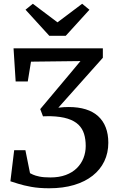

<svg xmlns="http://www.w3.org/2000/svg" viewBox="-20 -1002 639 1029"><path d="M243.4 7Q189 7 147.4 -0.6Q105.8 -8.2 77.8 -17.2Q49.7 -26.3 35.7 -30.5L56 -197.2H116.1L140.9 -73.9Q145.2 -71.5 156.8 -66.1Q168.5 -60.6 191.1 -55.8Q213.6 -51 250.3 -51Q297 -51 332.5 -64.2Q368 -77.4 391.7 -100.8Q415.4 -124.2 427.4 -154.8Q439.4 -185.4 439.4 -219.6Q439.4 -255.7 430.5 -284.4Q421.6 -313.2 400.5 -333.7Q379.3 -354.2 343 -365.9Q306.8 -377.5 252.3 -379.2Q242 -379.2 231.6 -379.1Q221.2 -379.1 210.4 -378.6L195.6 -417.3L362.4 -616L411.2 -674.7L146.1 -671.5L128.8 -565.4H63.9L52.6 -743H531.2V-692.4L292.6 -424.8Q307.4 -426.9 321.3 -427.6Q335.1 -428.4 348.4 -428.4Q400.1 -428.4 439.8 -416Q479.4 -403.6 506.1 -379.2Q532.9 -354.8 546.7 -319Q560.5 -283.3 560.5 -236.8Q560.5 -182.5 539 -137.6Q517.5 -92.7 476.5 -60.4Q435.4 -28 376.7 -10.5Q318 7 243.4 7ZM156 -981.8 288.1 -882.3 420.3 -981.8 459.3 -949.7 332.2 -810H244.4L116.7 -950Z"/></svg>

Font: Merriweather 7pt Light
Style: Regular
Weight: 300
Designer: Eben Sorkin
Foundry: Eben Sorkin
Version: Version 2.200;gftools[0.9.31]